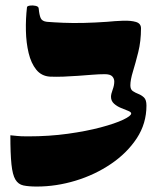

<svg xmlns="http://www.w3.org/2000/svg" viewBox="-20 -672 580 704"><path d="M115 12Q85 12 66 8Q47 4 36.5 -13.5Q26 -31 22 -69.5Q18 -108 18 -176Q32 -175 43 -173.5Q54 -172 83 -172Q160 -172 228.5 -181.5Q297 -191 349.5 -205Q402 -219 431.5 -233Q461 -247 461 -256Q461 -261 450 -265.5Q439 -270 424 -276Q409 -282 398 -292Q387 -302 387 -317Q387 -327 393 -343Q399 -359 399 -373Q399 -384 391.5 -392Q384 -400 364 -400Q344 -400 319 -398Q294 -396 266.5 -394Q239 -392 212.5 -391Q186 -390 163 -391Q132 -393 113 -416.5Q94 -440 85 -477.5Q76 -515 75 -559Q74 -603 79 -646Q80 -650 90 -651.5Q100 -653 111 -650.5Q122 -648 122 -640Q124 -618 129 -606Q134 -594 152 -592Q177 -590 212 -588.5Q247 -587 288 -588Q329 -589 372 -592Q402 -595 431 -596Q460 -597 478.5 -591.5Q497 -586 497 -568Q497 -521 487 -481Q477 -441 467.5 -410Q458 -379 458 -359Q458 -344 467 -338Q476 -332 487.5 -327.5Q499 -323 508 -314.5Q517 -306 517 -285Q517 -219 481.5 -165Q446 -111 387 -71Q328 -31 257 -9.5Q186 12 115 12Z"/></svg>

Font: Noto Rashi Hebrew Black
Style: Regular
Weight: 900
Version: Version 1.006